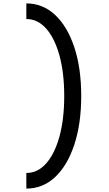

<svg xmlns="http://www.w3.org/2000/svg" viewBox="-20 -965 640 1130"><path d="M135 145V53Q202 53 252 -3.5Q302 -60 330 -162Q358 -264 358 -400Q358 -536 330 -638Q302 -740 252 -796.5Q202 -853 135 -853V-945Q232 -945 304.5 -877Q377 -809 417.5 -686.5Q458 -564 458 -400Q458 -237 417.5 -114Q377 9 304.5 77Q232 145 135 145Z"/></svg>

Font: Victor Mono Thin
Style: Regular
Weight: 100
Monospace: yes
Designer: Rune Bjørnerås
Version: Version 1.561;gftools[0.9.30]